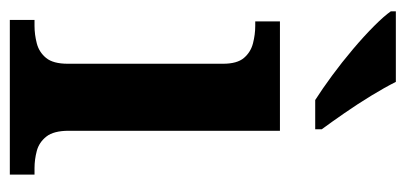

<svg xmlns="http://www.w3.org/2000/svg" viewBox="-232 -574 806 381"><g transform="rotate(90 170.5 -383.0)"><path d="M19 0V-49H31Q48 -49 65.5 -53.5Q83 -58 94.5 -72Q106 -86 106 -115V-423Q106 -451 94.5 -464.5Q83 -478 65.5 -482.5Q48 -487 31 -487H22V-536H239V-117Q239 -87 250.5 -72.5Q262 -58 279 -53.5Q296 -49 313 -49H326V0ZM178 -606Q156 -620 129.5 -639.5Q103 -659 77 -681Q51 -703 31 -723Q11 -743 2 -756V-766H142Q153 -744 169.5 -717Q186 -690 204 -664Q222 -638 236 -619V-606Z"/></g></svg>

Font: Noto Serif Tibetan SemiBold
Style: Regular
Weight: 600
Designer: Monotype Design Team
Foundry: Monotype Imaging Inc.
Version: Version 2.103; ttfautohint (v1.8.4.7-5d5b)